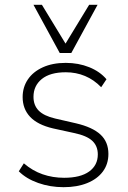

<svg xmlns="http://www.w3.org/2000/svg" viewBox="-20 -769 532 797"><path d="M244 8Q188 8 138.5 -9.5Q89 -27 58 -58L79 -91Q115 -60 157 -45.5Q199 -31 246 -31Q314 -31 350 -57Q386 -83 386 -128Q386 -163 363 -184.5Q340 -206 287 -217L200 -236Q136 -251 105 -284Q74 -317 74 -366Q74 -407 95.5 -439Q117 -471 157.5 -489.5Q198 -508 253 -508Q306 -508 350.5 -490Q395 -472 422 -440L400 -407Q370 -438 333 -453.5Q296 -469 253 -469Q188 -469 153.5 -441Q119 -413 119 -367Q119 -332 140.5 -310Q162 -288 209 -277L296 -257Q364 -241 397 -210.5Q430 -180 430 -130Q430 -88 407 -57Q384 -26 342 -9Q300 8 244 8ZM228 -549 119 -749H154L252 -588L350 -749H385L276 -549Z"/></svg>

Font: Mulish ExtraLight ExtraLight
Style: Regular
Weight: 250
Version: Version 3.603